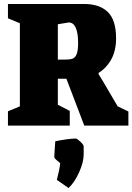

<svg xmlns="http://www.w3.org/2000/svg" viewBox="-20 -632 666 966"><path d="M20 -72 80 -97V-515L20 -540V-612H403Q481 -612 522.5 -571.5Q564 -531 564 -439Q564 -378 540.5 -334.5Q517 -291 476 -265V-259Q498 -224 532 -165L572 -97L626 -71V0H404L377 -71Q323 -213 314 -236H271V-105L331 -74V0H20ZM303 -332Q330 -332 344 -336.5Q358 -341 365.5 -359Q373 -377 373 -416Q373 -466 361 -492.5Q349 -519 326 -519L271 -510V-332ZM266 273Q279 224 283 189Q281 187 266.5 175Q252 163 253 156L258 79Q279 74 311 69.5Q343 65 362 65Q368 65 384.5 81Q401 97 401 104V144Q401 184 378 235Q355 286 325 314Z"/></svg>

Font: Grenze Black
Style: Regular
Weight: 900
Designer: Renata Polastri
Foundry: Omnibus-Type
Version: Version 1.002; ttfautohint (v1.8)